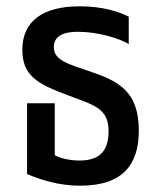

<svg xmlns="http://www.w3.org/2000/svg" viewBox="-20 -579 502 610"><path d="M235 11C373 11 421 -59 421 -164C421 -289 357 -321 266 -352C195 -376 151 -388 151 -429C151 -465 182 -478 227 -478C293 -478 359 -457 389 -439V-526C362 -540 309 -559 234 -559C116 -559 51 -512 51 -421C51 -338 100 -312 194 -277C278 -245 325 -236 325 -162C325 -86 282 -69 232 -69C200 -69 169 -77 154 -86V-251H66V-26C109 -8 166 11 235 11Z"/></svg>

Font: Noto Sans Thai Cond Med
Style: Regular
Weight: 500
Width: 3
Designer: Monotype Design Team
Foundry: Monotype Imaging Inc.
Version: Version 2.002